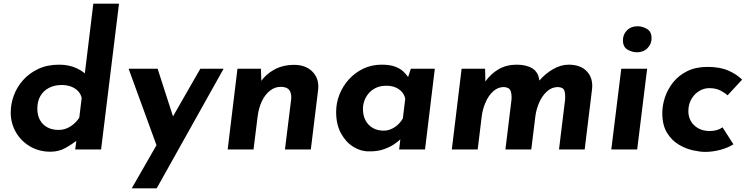

<svg xmlns="http://www.w3.org/2000/svg" viewBox="-20 -809 4052 1039"><path d="M253 12Q191 12 142 -17Q93 -46 65.5 -94.5Q38 -143 38 -200Q38 -246 54.5 -291.5Q71 -337 104.5 -375Q138 -413 187 -436Q236 -459 300 -459Q353 -459 394 -440Q435 -421 457 -394L433 -362L485 -789H624L527 0H387L398 -85L405 -55Q368 -27 332.5 -7.5Q297 12 253 12ZM297 -106Q319 -106 338.5 -113.5Q358 -121 376 -135.5Q394 -150 409 -172L422 -279Q417 -301 402 -316.5Q387 -332 364.5 -340.5Q342 -349 314 -349Q275 -349 245 -333.5Q215 -318 198.5 -289.5Q182 -261 182 -221Q182 -186 196 -160Q210 -134 236 -120Q262 -106 297 -106Z M693 210 1064 -437H1190L828 210ZM836 2 676 -437H833L952 -68Z M1392 -437 1395 -350 1390 -366Q1418 -407 1464.5 -432.5Q1511 -458 1572 -458Q1634 -458 1670.5 -421.5Q1707 -385 1702 -327L1662 0H1522L1556 -275Q1558 -304 1545.5 -321.5Q1533 -339 1499 -339Q1467 -339 1440.5 -318Q1414 -297 1397 -261Q1380 -225 1374 -178L1352 0H1212L1265 -437Z M1977 10Q1934 11 1893 -14Q1852 -39 1825.5 -87Q1799 -135 1799 -203Q1799 -252 1817 -297.5Q1835 -343 1868 -379.5Q1901 -416 1946 -437.5Q1991 -459 2045 -459Q2089 -459 2116.5 -449Q2144 -439 2161 -423.5Q2178 -408 2190 -390L2181 -369L2203 -437H2333L2280 0H2140L2151 -95L2159 -65Q2157 -65 2145 -53.5Q2133 -42 2110.5 -27Q2088 -12 2054.5 -0.5Q2021 11 1977 10ZM2056 -102Q2076 -102 2094.5 -109.5Q2113 -117 2130 -131.5Q2147 -146 2160 -168L2173 -275Q2168 -297 2154 -312.5Q2140 -328 2119 -336.5Q2098 -345 2071 -345Q2037 -345 2013 -333Q1989 -321 1973.5 -302Q1958 -283 1951 -261.5Q1944 -240 1944 -220Q1944 -184 1958 -157.5Q1972 -131 1997.5 -116.5Q2023 -102 2056 -102Z M2605 -437 2607 -352 2605 -366Q2636 -410 2678.5 -434.5Q2721 -459 2776 -459Q2829 -459 2861.5 -438.5Q2894 -418 2899 -372L2897 -371Q2929 -409 2971.5 -434Q3014 -459 3057 -459Q3122 -459 3156 -422.5Q3190 -386 3184 -328L3144 0H3005L3038 -270Q3040 -299 3034.5 -317.5Q3029 -336 3000 -338Q2966 -338 2940 -314.5Q2914 -291 2898 -254.5Q2882 -218 2877 -179L2855 0H2715L2748 -270Q2750 -299 2743 -317.5Q2736 -336 2707 -338Q2674 -338 2648.5 -314.5Q2623 -291 2607.5 -255Q2592 -219 2587 -181L2565 0H2425L2478 -437Z M3342 -437H3482L3428 0H3288ZM3351 -591Q3351 -623 3373 -645Q3395 -667 3431 -667Q3456 -667 3481 -652.5Q3506 -638 3506 -602Q3506 -571 3484 -548.5Q3462 -526 3426 -526Q3401 -526 3376 -540.5Q3351 -555 3351 -591Z M3949 -28Q3919 -9 3877.5 2Q3836 13 3796 13Q3769 13 3730 4.5Q3691 -4 3653 -26.5Q3615 -49 3589.5 -90.5Q3564 -132 3564 -197Q3564 -240 3579 -284Q3594 -328 3624 -365Q3654 -402 3700 -424.5Q3746 -447 3809 -447Q3876 -447 3921.5 -427Q3967 -407 3996 -378L3917 -293Q3904 -306 3879 -319Q3854 -332 3818 -332Q3789 -332 3763 -316Q3737 -300 3721 -272Q3705 -244 3705 -207Q3705 -177 3719 -153Q3733 -129 3759 -114.5Q3785 -100 3821 -100Q3841 -100 3858.5 -105Q3876 -110 3890 -120Z"/></svg>

Font: Josefin Sans Thin
Style: Bold Italic
Weight: 700
Italic angle: -7°
Version: Version 2.000